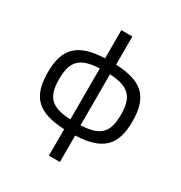

<svg xmlns="http://www.w3.org/2000/svg" viewBox="-204 -847 1128 1194"><g transform="rotate(30 359.5 -249.5)"><path d="M399 -700H320V-498C128 -490 55 -417 55 -243C55 -70 128 3 320 11V201H399V11C591 3 664 -70 664 -243C664 -417 591 -490 399 -498ZM323 -61C185 -67 137 -113 137 -243C137 -374 185 -420 323 -427ZM396 -427C533 -420 581 -373 581 -243C581 -113 533 -67 396 -61Z"/></g></svg>

Font: SnT
Style: Regular
Weight: 400
Designer: Natanael Gama
Version: Version 1.001;PS 001.001;hotconv 1.0.70;makeotf.lib2.5.58329